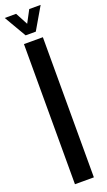

<svg xmlns="http://www.w3.org/2000/svg" viewBox="-187 -999 575 1030"><g transform="rotate(-20 100.5 -483.5)"><path d="M46.5 0V-800H154.5V0ZM71 -841 -2.5 -967H62.5L100 -896.5L137.5 -967H202.5L129 -841Z"/></g></svg>

Font: Big Shoulders Display Thin
Style: Bold
Weight: 700
Version: Version 2.002